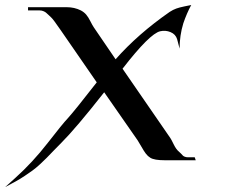

<svg xmlns="http://www.w3.org/2000/svg" viewBox="-20 -646 941 774"><path d="M370 -314Q370 -314 225 -524Q194 -569 187 -575Q184 -578 176.5 -585Q169 -592 165.5 -595Q162 -598 155 -601Q148 -604 140 -604H93V-617H249Q280 -617 306 -604Q319 -597 327.5 -587Q336 -577 344 -561Q352 -545 358 -536Q446 -408 446 -407Q536 -509 664 -598Q678 -607 690.5 -611.5Q703 -616 722.5 -620Q742 -624 751 -626Q733 -593 719 -552Q704 -503 704 -450L694 -488Q688 -508 667.5 -516.5Q647 -525 626 -520Q584 -511 474 -369L667 -89Q671 -83 680.5 -63.5Q690 -44 701 -35Q704 -33 709.5 -27Q715 -21 717.5 -18.5Q720 -16 725.5 -14Q731 -12 737 -12H765L769 0H644Q602 0 586 -10Q576 -16 568 -26.5Q560 -37 550.5 -54Q541 -71 535 -80L400 -274Q286 -129 227 -70Q218 -61 197 -39.5Q176 -18 168 -9.5Q160 -1 142 15.5Q124 32 111.5 41Q99 50 80.5 62.5Q62 75 42 86L1 108L42 71Q112 8 172.5 -70Q233 -148 254 -170Q282 -201 370 -314Z"/></svg>

Font: Roman Uncial Modern
Style: Medium
Weight: 500
Version: Version 001.000